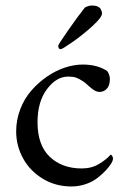

<svg xmlns="http://www.w3.org/2000/svg" viewBox="-20 -674 463 702"><path d="M39.1 -193.8Q39.1 -235.8 54.2 -274.9Q69.3 -314 94.7 -343Q120.1 -372.1 151.6 -393.8Q183.1 -415.5 217 -426.8Q251 -438 282.2 -438Q336.4 -438 372.1 -414.1Q375 -411.1 378.4 -402.1Q381.8 -393.1 381.8 -386.2Q381.8 -361.3 370.6 -349.6Q359.4 -337.9 344.2 -337.9Q334.5 -337.9 324.2 -344.2Q314 -350.6 302.7 -361.1Q291.5 -371.6 286.1 -375Q269.5 -386.2 258.5 -390.1Q247.6 -394 229 -394Q186 -394 151.6 -347.9Q117.2 -301.8 117.2 -227.1Q117.2 -143.1 162.1 -100.6Q207 -58.1 278.8 -58.1Q314.9 -58.1 342 -74.5Q369.1 -90.8 384.8 -108.9Q385.3 -108.9 387.2 -107.2Q389.2 -105.5 391.1 -102.1Q393.1 -98.6 393.1 -95.2Q393.1 -86.9 387.2 -77.1Q379.4 -64.5 367.4 -51.5Q355.5 -38.6 337.4 -24.2Q319.3 -9.8 293.9 -1Q268.6 7.8 241.2 7.8Q182.6 7.8 135.7 -21Q88.9 -49.8 64 -95.7Q39.1 -141.6 39.1 -193.8ZM192.9 -506.8Q192.9 -511.2 229.5 -563.7Q266.1 -616.2 290 -646Q291 -647 294.2 -648.7Q297.4 -650.4 304 -652.1Q310.5 -653.8 316.9 -653.8Q329.1 -653.8 337.2 -650.1Q345.2 -646.5 348.1 -640.9Q351.1 -635.3 352.1 -631.8Q353 -628.4 353 -625Q353 -610.4 317.1 -577.9Q281.2 -545.4 244.4 -519.8Q207.5 -494.1 202.1 -494.1Q192.9 -494.1 192.9 -506.8Z"/></svg>

Font: Crimson
Style: Roman
Weight: 400
Version: Version 0.8